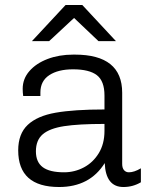

<svg xmlns="http://www.w3.org/2000/svg" viewBox="-20 -740 625 770"><path d="M470 -368V-83Q470 -66 477.5 -57.5Q485 -49 497 -49Q518 -49 545 -65V-9Q513 10 475 10Q404 10 400 -86Q340 10 217 10Q53 10 53 -137Q53 -203 91 -239Q129 -275 203 -288Q277 -301 399 -301V-357Q399 -415 368.5 -438.5Q338 -462 273 -462Q213 -462 177.5 -438.5Q142 -415 142 -369V-355H73Q71 -369 71 -384Q71 -424 98 -455Q125 -486 171 -503.5Q217 -521 274 -521H280Q470 -521 470 -368ZM124 -133Q124 -90 151.5 -69.5Q179 -49 237 -49Q279 -49 316 -68.5Q353 -88 376 -125.5Q399 -163 399 -215V-243Q295 -243 237 -234Q179 -225 151.5 -201.5Q124 -178 124 -133ZM445 -575H375L277 -668L177 -575H108L243 -720H310Z"/></svg>

Font: Chivo Light
Style: Regular
Weight: 300
Designer: Hector Gatti
Foundry: Omnibus-Type
Version: Version 1.007